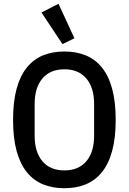

<svg xmlns="http://www.w3.org/2000/svg" viewBox="-20 -982 680 1014"><path d="M320 12Q257 12 207 -8.5Q157 -29 121.5 -73Q86 -117 67.5 -185.5Q49 -254 49 -349Q49 -444 67.5 -512.5Q86 -581 121.5 -625Q157 -669 207 -689.5Q257 -710 320 -710Q383 -710 433 -689.5Q483 -669 518.5 -625Q554 -581 572.5 -512.5Q591 -444 591 -349Q591 -254 572.5 -185.5Q554 -117 518.5 -73Q483 -29 433 -8.5Q383 12 320 12ZM320 -82Q395 -82 436 -130.5Q477 -179 477 -265V-433Q477 -519 436 -567.5Q395 -616 320 -616Q245 -616 204 -567.5Q163 -519 163 -433V-265Q163 -179 204 -130.5Q245 -82 320 -82ZM199 -916 289 -962 373 -780 310 -749Z"/></svg>

Font: IBM Plex Sans Condensed Medium
Style: Regular
Weight: 500
Width: 3
Designer: Mike Abbink, Paul van der Laan, Pieter van Rosmalen
Foundry: Bold Monday
Version: Version 1.3